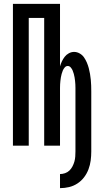

<svg xmlns="http://www.w3.org/2000/svg" viewBox="-20 -755 540 995"><path d="M291 220V147Q304 147 317 142.5Q330 138 339.5 129Q349 120 355.5 107.5Q362 95 365.5 82.5Q369 70 370 56.5Q371 43 371 30V-281Q371 -290 371 -299.5Q371 -309 370.5 -318Q370 -327 369 -336Q368 -345 366.5 -354Q365 -363 362.5 -372Q360 -381 356.5 -389.5Q353 -398 346.5 -405.5Q340 -413 331 -413Q322 -413 315.5 -405.5Q309 -398 305.5 -389.5Q302 -381 299.5 -372Q297 -363 295.5 -354Q294 -345 293 -336Q292 -327 291.5 -318Q291 -309 291 -299.5Q291 -290 291 -281V0H209V-662H129V0H47V-735H291V-411Q295 -425 301 -437.5Q307 -450 315.5 -461Q324 -472 337 -479Q350 -486 364 -486Q379 -486 393 -478Q407 -470 415.5 -457.5Q424 -445 430 -431Q436 -417 440 -402Q444 -387 446.5 -372Q449 -357 450.5 -342Q452 -327 452.5 -311.5Q453 -296 453 -281V30Q453 53 450 76.5Q447 100 438.5 122.5Q430 145 415.5 164Q401 183 381 196Q361 209 338 214.5Q315 220 291 220Z"/></svg>

Font: Iosevka Fixed Medium
Style: Regular
Weight: 500
Monospace: yes
Designer: Belleve Invis
Foundry: Belleve Invis
Version: Version 32.3.0